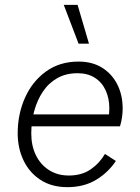

<svg xmlns="http://www.w3.org/2000/svg" viewBox="-20 -763 576 792"><path d="M258 9Q193 9 147 -21Q101 -51 77 -101.5Q53 -152 53 -213Q53 -292 83 -359.5Q113 -427 169.5 -468Q226 -509 304 -509Q361 -509 401.5 -483.5Q442 -458 464 -414.5Q486 -371 486 -315Q486 -299 483.5 -280.5Q481 -262 475 -242H81L82 -291H450L426 -272Q429 -285 430 -295Q431 -305 431 -316Q431 -357 416 -390Q401 -423 371.5 -442Q342 -461 300 -461Q252 -461 216 -440.5Q180 -420 156.5 -384.5Q133 -349 121 -304.5Q109 -260 109 -212Q109 -162 128 -123Q147 -84 182 -61.5Q217 -39 264 -39Q317 -39 353.5 -64Q390 -89 413 -128L458 -99Q426 -51 376 -21Q326 9 258 9ZM300 -743 347 -583H304L243 -743Z"/></svg>

Font: Kantumruy Pro Light
Style: Italic
Weight: 300
Italic angle: -13°
Version: Version 1.002